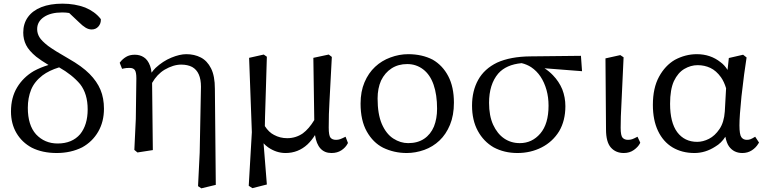

<svg xmlns="http://www.w3.org/2000/svg" viewBox="-20 -822 4188 1049"><path d="M150 -332Q132 -287 132 -233Q132 -138 177 -88Q224 -38 295 -38Q374 -38 418 -89Q459 -140 459 -224.5Q459 -309 418 -362Q374 -414 303 -454Q248 -437 212 -410Q168 -376 150 -332ZM548 -228Q548 -157 516.5 -102.5Q485 -48 429 -17Q367 14 289.5 14Q212 14 154 -15Q100 -44 70 -95Q40 -146 40 -213Q40 -289 73.5 -344.5Q107 -400 165 -434Q202 -454 245 -467Q205 -491 178 -512Q138 -545 122.5 -576Q107 -607 107 -644Q107 -693 132.5 -728.5Q158 -764 206 -783Q254 -802 321.5 -802Q389 -802 445 -781Q498 -759 529 -720L531 -717V-713Q531 -692 517 -676.5Q503 -661 481 -661Q464 -661 447.5 -671Q431 -681 412 -700L358 -751Q340 -754 320 -754Q257 -754 220 -729Q183 -704 183 -663Q183 -640 195 -619.5Q207 -599 243 -571Q280 -544 354 -502Q428 -460 469 -418.5Q510 -377 529 -331.5Q548 -286 548 -228Z M656 -448 647 -446 634 -479 637 -483Q649 -499 668.5 -511Q688 -523 716.5 -523Q745 -523 766 -509Q788 -495 800 -462Q806 -447 808 -425Q818 -439 830 -451Q870 -488 916 -507Q962 -526 998 -526Q1042 -526 1077 -508Q1112 -490 1133 -448.5Q1154 -407 1154 -337L1159 188L1080 207L1062 195L1071 13Q1078 -344 1078 -348Q1078 -429 1030 -456Q1005 -469 970 -469Q927 -469 879 -441Q838 -416 811 -369L815 -2L731 11L714 -3L722 -172L725 -394Q725 -428 716.5 -439.5Q708 -451 688 -451Q668 -451 656 -448Z M1791 14Q1716 14 1701 -84Q1683 -55 1660 -33Q1609 14 1540 14Q1490 14 1445 -17Q1431 -27 1420 -39L1438 186L1359 206L1339 193L1356 -100L1341 -506L1421 -524L1438 -512Q1436 -433 1432.5 -327.5Q1429 -222 1428 -184Q1428 -159 1427 -133Q1449 -99 1477 -85Q1510 -67 1549 -67Q1596 -67 1634 -93Q1668 -118 1697 -166L1692 -506L1776 -524L1793 -511Q1783 -311 1780 -265Q1776 -202 1776 -125Q1776 -81 1786 -69.5Q1796 -58 1816 -58Q1828 -58 1838 -61.5Q1848 -65 1868 -75L1881 -41L1879 -37Q1868 -16 1845.5 -1Q1823 14 1791 14Z M2210 -40Q2262 -40 2297.5 -64Q2333 -88 2351 -131Q2368 -174 2368 -228Q2368 -304 2349 -359Q2330 -414 2292 -443Q2254 -472 2205 -472Q2156 -472 2119.5 -448.5Q2083 -425 2062 -382Q2043 -339 2043 -284Q2043 -199 2066 -145Q2090 -90 2129 -65Q2168 -40 2210 -40ZM1950 -256Q1950 -322 1971.5 -372.5Q1993 -423 2029.5 -457Q2066 -491 2113 -508Q2161 -526 2210 -526Q2286 -526 2344 -496Q2398 -465 2429 -406Q2460 -347 2460 -261Q2460 -192 2438.5 -140Q2417 -88 2381 -54Q2345 -20 2298 -3Q2250 14 2202 14Q2133 14 2073 -15Q2018 -43 1984 -103.5Q1950 -164 1950 -256Z M2702 -420Q2652 -361 2652 -260Q2652 -190 2674 -141Q2697 -91 2734.5 -65.5Q2772 -40 2820 -40Q2887 -40 2932 -92.5Q2977 -145 2977 -245Q2977 -290 2966 -330Q2942 -415 2882 -455Q2859 -470 2830 -477Q2745 -469 2702 -420ZM2677 -17Q2622 -49 2590.5 -107Q2559 -165 2559 -245Q2559 -325 2592.5 -385.5Q2626 -446 2696 -480Q2769 -513 2878 -514L3154 -517L3160 -433L2955 -449Q2981 -432 3001 -411Q3034 -377 3052 -334Q3069 -290 3069 -242Q3069 -163 3035 -105Q2999 -47 2939 -16.5Q2879 14 2807 14Q2735 14 2677 -17Z M3371 -124Q3371 -81 3381.5 -69.5Q3392 -58 3411 -58Q3424 -58 3434 -61.5Q3444 -65 3463 -75L3478 -43L3476 -38Q3466 -19 3443 -2.5Q3420 14 3388 14Q3344 14 3317.5 -16Q3291 -46 3291 -115L3288 -503L3369 -521L3387 -509Q3373 -220 3372 -185.5Q3371 -151 3371 -124Z M3947 -340Q3936 -376 3919 -400Q3893 -436 3861 -451Q3829 -466 3791.5 -466Q3754 -466 3719 -445.5Q3684 -425 3662 -379Q3641 -333 3641 -255Q3641 -153 3680 -100Q3720 -47 3789 -47Q3821 -47 3853.5 -63.5Q3886 -80 3911 -117Q3936 -154 3940 -213ZM3547 -249Q3547 -341 3580.5 -402.5Q3614 -464 3667 -495Q3725 -526 3787 -526Q3862 -526 3917 -482Q3939 -466 3955 -440L3962 -505L4040 -523L4059 -508Q4046 -428 4031 -295Q4020 -187 4020 -137Q4020 -87 4030.5 -72.5Q4041 -58 4060 -58Q4071 -58 4079.5 -61Q4088 -64 4106 -75L4127 -43L4123 -37Q4110 -15 4087.5 -0.5Q4065 14 4036 14Q3989 14 3963 -22Q3950 -40 3943 -75Q3921 -40 3888 -21Q3834 14 3774 14Q3706 14 3654 -17Q3603 -48 3575 -107Q3547 -166 3547 -249Z"/></svg>

Font: Early Summer Mincho Screen
Style: Regular
Weight: 400
Designer: GuiWonder
Version: Version 1.002